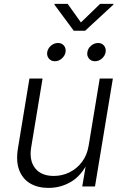

<svg xmlns="http://www.w3.org/2000/svg" viewBox="-20 -943 629 971"><path d="M225.6 7.3Q170.9 7.3 132.3 -15.6Q93.8 -38.6 76.9 -83.3Q60.1 -127.9 70.8 -192.9L128.9 -545.9H195.3L137.7 -197.8Q127 -131.3 157.7 -92.3Q188.5 -53.2 252 -53.2Q294.4 -53.2 331.5 -71.5Q368.7 -89.8 394.5 -124Q420.4 -158.2 428.2 -205.6L484.4 -545.9H550.8L460.4 0H396L417.5 -127.4H427.2Q392.6 -55.2 339.8 -23.9Q287.1 7.3 225.6 7.3ZM460.4 -633.3Q441.4 -633.3 429.9 -647Q418.5 -660.6 421.9 -679.7Q424.8 -698.7 440.9 -712.2Q457 -725.6 476.1 -725.6Q495.1 -725.6 506.1 -712.2Q517.1 -698.7 514.2 -679.7Q511.2 -660.6 495.4 -647Q479.5 -633.3 460.4 -633.3ZM257.3 -633.3Q238.3 -633.3 227.1 -647Q215.8 -660.6 218.8 -679.7Q222.2 -698.7 238 -712.2Q253.9 -725.6 273.4 -725.6Q292.5 -725.6 303.5 -712.2Q314.5 -698.7 311.5 -679.7Q308.1 -660.6 292.5 -647Q276.9 -633.3 257.3 -633.3ZM322.3 -923.3 389.2 -829.6 486.3 -923.3H553.7L553.2 -919.4L410.6 -787.6H353L255.4 -919.4L255.9 -923.3Z"/></svg>

Font: Inter Light
Style: Italic
Weight: 300
Italic angle: -9.3988°
Designer: Rasmus Andersson
Foundry: rsms
Version: Version 4.001;git-66647c0bb